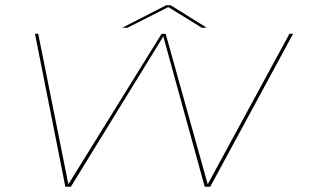

<svg xmlns="http://www.w3.org/2000/svg" viewBox="-20 -713 1179 733"><path d="M229.5 0 113.5 -584H126L241 -9.5L597 -584H612.5L773 -9.5L1085 -584H1099L782.5 0H761.5L603.5 -574L250.5 0ZM446.5 -607 614.5 -693H631.5L769.5 -607H750.5L622.5 -686L466.5 -607Z"/></svg>

Font: Anybody UltraExpanded Thin
Style: Italic
Weight: 100
Width: 9
Italic angle: -10°
Designer: Tyler Finck
Foundry: Etcetera Type Company
Version: Version 1.010; ttfautohint (v1.8.3) -l 8 -r 50 -G 200 -x 14 